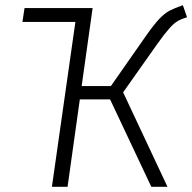

<svg xmlns="http://www.w3.org/2000/svg" viewBox="-20 -716 737 736"><path d="M584 -549 452 -362 622 0H560L402 -335H286L239 0H179L269 -632H66L74 -685H335L293 -386H405L542 -582Q571 -623 591 -644Q611 -665 630 -675Q649 -685 681 -696L697 -650Q674 -643 660 -634.5Q646 -626 629 -607Q612 -588 584 -549Z"/></svg>

Font: FiraGO Light
Style: Italic
Weight: 300
Italic angle: -8°
Designer: bBox Type GmbH
Foundry: bBox Type GmbH
Version: Version 1.001